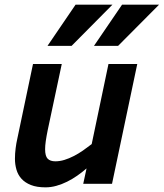

<svg xmlns="http://www.w3.org/2000/svg" viewBox="-20 -786 700 821"><path d="M244.1 -512.2 184.1 -230Q178.7 -203.6 175.8 -183.3Q172.9 -163.1 172.9 -147.9Q172.9 -118.7 183.8 -107.4Q194.8 -96.2 216.8 -96.2Q235.8 -96.2 255.6 -102.3Q275.4 -108.4 295.4 -118.7Q315.4 -128.9 334.7 -142.3Q354 -155.8 372.1 -169.9L443.8 -512.2H566.9L459 0H335.9L350.1 -65.9Q331.1 -49.3 310.1 -34.7Q289.1 -20 266.8 -9Q244.6 2 221.4 8.5Q198.2 15.1 174.8 15.1Q137.2 15.1 112.1 5.1Q86.9 -4.9 71.8 -21.7Q56.6 -38.6 50.3 -60.8Q43.9 -83 43.9 -106.9Q43.9 -129.9 46.9 -152.3Q49.8 -174.8 53.2 -189L121.1 -512.2ZM484.9 -589.8H381.8L502 -766.1H660.2ZM286.1 -589.8H183.1L303.2 -766.1H460.9Z"/></svg>

Font: Lorenzo Sans
Style: Bold Italic
Weight: 700
Italic angle: -12°
Foundry: Intel Corporation
Version: Version 1.00; ttfautohint (v1.5)